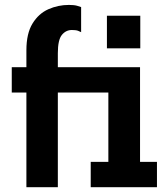

<svg xmlns="http://www.w3.org/2000/svg" viewBox="-20 -780 690 800"><path d="M90 0V-394.5H29V-500H90V-570.5Q90 -640.5 115.5 -682Q141 -723.5 181.5 -741.5Q222 -759.5 267 -759.5Q288.5 -759.5 301 -756Q313.5 -752.5 318 -750.5V-646Q313.5 -648.5 305 -651.8Q296.5 -655 279.5 -655Q254.5 -655 237.8 -634.5Q221 -614 221 -558.5V-500H563.5V-105.5H634V0H358V-105.5H431.5V-394.5H221V0ZM425.5 -714.5H564.5V-578.5H425.5Z"/></svg>

Font: Trispace Condensed SemiBold
Style: Regular
Weight: 600
Width: 3
Designer: Tyler Finck
Foundry: Etcetera Type Company
Version: Version 1.210; ttfautohint (v1.8.3)